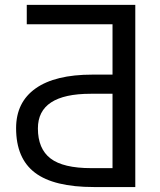

<svg xmlns="http://www.w3.org/2000/svg" viewBox="-20 -752 644 774"><path d="M433.6 -374H345.7Q132.8 -374 132.8 -234.4Q132.8 -152.3 183.6 -113.3Q234.4 -74.2 347.7 -74.2H433.6ZM433.6 -654.3H87.9V-732.4H525.4V2H358.4Q197.3 2 121.1 -55.7Q44.9 -113.3 44.9 -235.4Q44.9 -339.8 123.5 -395.5Q202.1 -451.2 352.5 -451.2H433.6Z"/></svg>

Font: Nasu
Style: Regular
Weight: 400
Designer: Ryoko NISHIZUKA (kana &amp; ideographs); Paul D. Hunt (Latin, Greek &amp; Cyrillic); Wenlong ZHANG (bopomofo); Sandoll C
Version: Version 2014.1215